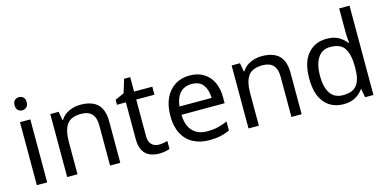

<svg xmlns="http://www.w3.org/2000/svg" viewBox="-72 -1164 3179 1578"><g transform="rotate(-15 1517.0 -375.0)"><path d="M130 -737Q150 -737 165.5 -723.5Q181 -710 181 -681Q181 -653 165.5 -639Q150 -625 130 -625Q108 -625 93 -639Q78 -653 78 -681Q78 -710 93 -723.5Q108 -737 130 -737ZM173 -536V0H85V-536Z M601 -546Q697 -546 746 -499.5Q795 -453 795 -349V0H708V-343Q708 -472 588 -472Q499 -472 465 -422Q431 -372 431 -278V0H343V-536H414L427 -463H432Q458 -505 504 -525.5Q550 -546 601 -546Z M1140 -62Q1160 -62 1181 -65.5Q1202 -69 1215 -73V-6Q1201 1 1175 5.5Q1149 10 1125 10Q1083 10 1047.5 -4.5Q1012 -19 990 -55Q968 -91 968 -156V-468H892V-510L969 -545L1004 -659H1056V-536H1211V-468H1056V-158Q1056 -109 1079.5 -85.5Q1103 -62 1140 -62Z M1529 -546Q1598 -546 1647.5 -516Q1697 -486 1723.5 -431.5Q1750 -377 1750 -304V-251H1383Q1385 -160 1429.5 -112.5Q1474 -65 1554 -65Q1605 -65 1644.5 -74.5Q1684 -84 1726 -102V-25Q1685 -7 1645 1.5Q1605 10 1550 10Q1474 10 1415.5 -21Q1357 -52 1324.5 -113.5Q1292 -175 1292 -264Q1292 -352 1321.5 -415Q1351 -478 1404.5 -512Q1458 -546 1529 -546ZM1528 -474Q1465 -474 1428.5 -433.5Q1392 -393 1385 -321H1658Q1657 -389 1626 -431.5Q1595 -474 1528 -474Z M2144 -546Q2240 -546 2289 -499.5Q2338 -453 2338 -349V0H2251V-343Q2251 -472 2131 -472Q2042 -472 2008 -422Q1974 -372 1974 -278V0H1886V-536H1957L1970 -463H1975Q2001 -505 2047 -525.5Q2093 -546 2144 -546Z M2694 10Q2594 10 2534 -59.5Q2474 -129 2474 -267Q2474 -405 2534.5 -475.5Q2595 -546 2695 -546Q2757 -546 2796.5 -523Q2836 -500 2861 -467H2867Q2866 -480 2863.5 -505.5Q2861 -531 2861 -546V-760H2949V0H2878L2865 -72H2861Q2837 -38 2797 -14Q2757 10 2694 10ZM2708 -63Q2793 -63 2827.5 -109.5Q2862 -156 2862 -250V-266Q2862 -366 2829 -419.5Q2796 -473 2707 -473Q2636 -473 2600.5 -416.5Q2565 -360 2565 -265Q2565 -169 2600.5 -116Q2636 -63 2708 -63Z"/></g></svg>

Font: Noto Sans Tifinagh Hawad
Style: Regular
Weight: 400
Designer: JamraPatel
Foundry: JamraPatel LLC
Version: Version 2.006; ttfautohint (v1.8.4.7-5d5b)